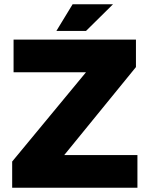

<svg xmlns="http://www.w3.org/2000/svg" viewBox="-20 -887 707 907"><path d="M37.5 0V-123.9L386.2 -545.6H44.1V-700H622.2V-570.1L283.4 -154.4H629.2V0ZM246.4 -741 323.1 -867H514L386.4 -741Z"/></svg>

Font: REM Medium
Style: Regular
Weight: 500
Designer: Octavio Pardo
Foundry: Ashler Design
Version: Version 1.005;gftools[0.9.28]